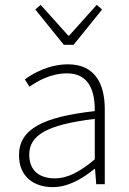

<svg xmlns="http://www.w3.org/2000/svg" viewBox="-20 -756 530 788"><path d="M197 12C260 12 319 -23 368 -63H370L375 0H410V-308C410 -409 372 -492 259 -492C181 -492 115 -455 82 -430L101 -400C133 -423 189 -455 255 -455C350 -455 370 -375 369 -300C155 -276 58 -226 58 -119C58 -28 122 12 197 12ZM204 -24C148 -24 100 -51 100 -121C100 -199 168 -244 369 -268V-102C308 -51 259 -24 204 -24ZM242 -572H282L399 -717L377 -736L264 -610H260L147 -736L125 -717Z"/></svg>

Font: Source Sans Pro Light
Style: Regular
Weight: 300
Designer: Paul D. Hunt
Foundry: Adobe Systems Incorporated
Version: Version 3.006;hotconv 1.0.111;makeotfexe 2.5.65597